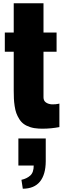

<svg xmlns="http://www.w3.org/2000/svg" viewBox="-20 -776 407 1168"><path d="M118.7 372.1 110.4 317.9Q143.6 310.5 164.3 291.7Q185.1 272.9 185.1 231H91.8V66.4H258.3V205.1Q257.8 286.1 222.9 328.9Q188 371.6 118.7 372.1ZM216.3 6.3Q187 4.9 163.6 -2.7Q140.1 -10.3 124.3 -22Q108.4 -33.7 97.2 -51.8Q85.9 -69.8 79.3 -87.9Q72.8 -106 69.1 -130.9Q65.4 -155.8 64.5 -176.5Q63.5 -197.3 63.5 -225.1V-461.4H9.3V-578.1H63.5V-756.3H244.6V-578.1H324.2V-461.4H244.6V-184.1Q244.6 -163.1 259.3 -152.8Q273.9 -142.6 295.9 -141.1Q306.2 -140.6 317.4 -141.8Q328.6 -143.1 334.5 -144.3Q340.3 -145.5 341.3 -146V-2.9Q289.6 6.8 240.2 6.8Q228 6.8 216.3 6.3Z"/></svg>

Font: Oswald
Style: Heavy
Weight: 800
Designer: Vernon Adams
Foundry: Vernon Adams
Version: 3.0; ttfautohint (v0.95) -l 8 -r 50 -G 200 -x 0 -w "G" -W -c